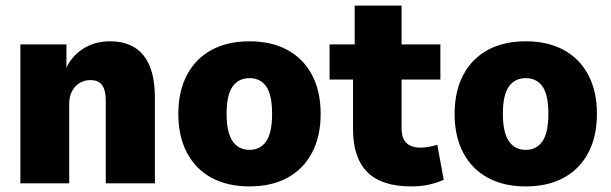

<svg xmlns="http://www.w3.org/2000/svg" viewBox="-20 -657 2191 688"><path d="M53 0V-498H218V-408H215Q236 -456 278 -482.5Q320 -509 374 -509Q426 -509 462 -487Q498 -465 516.5 -420Q535 -375 535 -307V0H359V-296Q359 -323 352.5 -339.5Q346 -356 334 -363Q322 -370 304 -370Q282 -370 265 -359.5Q248 -349 238 -330Q228 -311 228 -285V0Z M874 11Q795 11 738 -20Q681 -51 650 -109.5Q619 -168 619 -249Q619 -330 650 -388.5Q681 -447 738 -478Q795 -509 874 -509Q953 -509 1010 -478Q1067 -447 1098 -388.5Q1129 -330 1129 -249Q1129 -168 1098 -109.5Q1067 -51 1010 -20Q953 11 874 11ZM874 -120Q913 -120 934 -151Q955 -182 955 -249Q955 -317 934 -347Q913 -377 874 -377Q835 -377 813.5 -347Q792 -317 792 -249Q792 -182 813.5 -151Q835 -120 874 -120Z M1454 11Q1347 11 1296 -40.5Q1245 -92 1245 -194V-372H1161V-498H1251V-637H1419V-498H1558V-372H1419V-197Q1419 -161 1436.5 -144.5Q1454 -128 1487 -128Q1501 -128 1517 -131Q1533 -134 1547 -138L1570 -13Q1544 -1 1515 5Q1486 11 1454 11Z M1864 11Q1785 11 1728 -20Q1671 -51 1640 -109.5Q1609 -168 1609 -249Q1609 -330 1640 -388.5Q1671 -447 1728 -478Q1785 -509 1864 -509Q1943 -509 2000 -478Q2057 -447 2088 -388.5Q2119 -330 2119 -249Q2119 -168 2088 -109.5Q2057 -51 2000 -20Q1943 11 1864 11ZM1864 -120Q1903 -120 1924 -151Q1945 -182 1945 -249Q1945 -317 1924 -347Q1903 -377 1864 -377Q1825 -377 1803.5 -347Q1782 -317 1782 -249Q1782 -182 1803.5 -151Q1825 -120 1864 -120Z"/></svg>

Font: Nunito Sans 10pt SemiCondensed Black
Style: Regular
Weight: 900
Width: 4
Designer: Vernon Adams
Foundry: Vernon Adams
Version: Version 3.101;gftools[0.9.27]